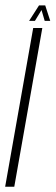

<svg xmlns="http://www.w3.org/2000/svg" viewBox="-56 -706 210 726"><path d="M-36.5 0H-2L104 -600H69.5ZM54 -627H76L101 -668L113 -627H134L115 -685.5H91.5Z"/></svg>

Font: Anybody UltraCondensed ExtraLight
Style: Italic
Weight: 250
Width: 1
Italic angle: -10°
Version: Version 1.113;gftools[0.9.25]